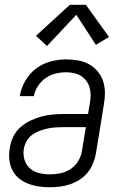

<svg xmlns="http://www.w3.org/2000/svg" viewBox="-20 -777 515 805"><path d="M188 8Q164 8 141 4.5Q118 1 96.5 -7.5Q75 -16 58 -30.5Q41 -45 31 -65.5Q21 -86 19 -109.5Q17 -133 21 -157Q25 -181 35.5 -203.5Q46 -226 65 -243Q84 -260 107 -271Q130 -282 154 -288.5Q178 -295 201.5 -297Q225 -299 248 -299H349L357 -345Q360 -362 360 -378.5Q360 -395 355.5 -410.5Q351 -426 341.5 -438.5Q332 -451 319 -459Q306 -467 290 -470.5Q274 -474 257 -474Q235 -474 212.5 -468.5Q190 -463 171 -449.5Q152 -436 139 -416Q126 -396 122 -374H63Q68 -406 85.5 -437Q103 -468 130.5 -489Q158 -510 191.5 -519Q225 -528 257 -528Q283 -528 308 -523.5Q333 -519 353.5 -507.5Q374 -496 389.5 -477.5Q405 -459 412.5 -436Q420 -413 420 -387.5Q420 -362 415 -336L382 -132Q378 -111 369.5 -90.5Q361 -70 347 -53Q333 -36 313.5 -23.5Q294 -11 273 -4Q252 3 230.5 5.5Q209 8 188 8ZM189 -46Q211 -46 233 -50.5Q255 -55 274.5 -67.5Q294 -80 306.5 -99.5Q319 -119 323 -141L340 -244H248Q232 -244 215 -243Q198 -242 181.5 -238.5Q165 -235 148 -229Q131 -223 116 -212.5Q101 -202 92 -186Q83 -170 80 -153Q76 -130 82.5 -108Q89 -86 105 -71.5Q121 -57 143.5 -51.5Q166 -46 189 -46ZM177 -584 131 -627 273 -757H340L437 -622L382 -589L300 -715Z"/></svg>

Font: Iosevka QP Light
Style: Italic
Weight: 300
Italic angle: -9°
Designer: Belleve Invis
Foundry: Belleve Invis
Version: Version 20.0.0; ttfautohint (v1.8.4)